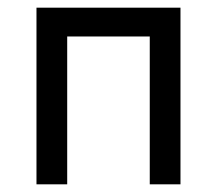

<svg xmlns="http://www.w3.org/2000/svg" viewBox="-20 -480 565 500"><path d="M450 -460H75V0H155V-385H370V0H450Z"/></svg>

Font: Glinicke Jost Regular
Style: Regular
Weight: 400
Version: Version 3.710